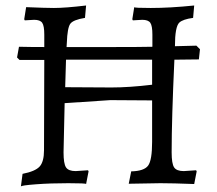

<svg xmlns="http://www.w3.org/2000/svg" viewBox="-20 -666 790 698"><path d="M604 -112C604 -193.3 607.3 -305.7 614 -449L703 -450L707 -487L694 -500L616 -498C616 -545.3 621.3 -574 632 -584C640.7 -592 657.3 -597.7 682 -601L686 -646C627.3 -640 574.7 -637 528 -637C488 -637 468 -638 468 -640L461 -596L463 -592L497 -594C511.7 -594 521.5 -590.3 526.5 -583C531.5 -575.7 534 -561.3 534 -540V-496C502.7 -495.3 456.7 -495 396 -495H222L223 -511C224.3 -547 228.5 -569.8 235.5 -579.5C242.5 -589.2 260.3 -596.3 289 -601L293 -646C242.3 -640 203.3 -637 176 -637C157.3 -637 123.7 -638 75 -640L68 -596L70 -592L104 -594C118.7 -594 128.5 -590.3 133.5 -583C138.5 -575.7 141 -561.3 141 -540V-495C106.3 -495 75.7 -495.3 49 -496L42 -457L51 -448H141L140 -120C140 -92 134.7 -72.2 124 -60.5C113.3 -48.8 92.7 -40 62 -34L56 12C56.7 9.3 74.8 6.7 110.5 4C146.2 1.3 185.5 0 228.5 0C271.5 0 293 1 293 3L302 -43L300 -47L255 -44C237.7 -44 226 -48.5 220 -57.5C214 -66.5 211 -84.7 211 -112L215 -291L381 -302C411.7 -302 462.3 -301.7 533 -301V-150C533 -106 528.2 -77.3 518.5 -64C508.8 -50.7 488.3 -43.7 457 -43L448 2L563 0C592.3 0 633.3 1 686 3L695 -43L693 -47L648 -44C630.7 -44 619 -48.5 613 -57.5C607 -66.5 604 -84.7 604 -112ZM533 -449V-358C477 -351.3 427.7 -348 385 -348L217 -349L220 -449Z"/></svg>

Font: Alegreya SC
Style: Regular
Weight: 400
Designer: Juan Pablo del Peral
Foundry: Juan Pablo del Peral
Version: Version 1.003